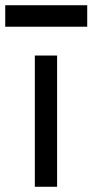

<svg xmlns="http://www.w3.org/2000/svg" viewBox="-65 -713 353 733"><path d="M68 0V-501H153V0ZM-45 -611V-693H268V-611Z"/></svg>

Font: Fustat Medium
Style: Regular
Weight: 500
Designer: Mohamed Gaber, Khaled Hosny, Laura Garcia Mut
Foundry: Kief Type Foundry, Alif Type Foundry, Hard Type Foundry
Version: Version 1.007